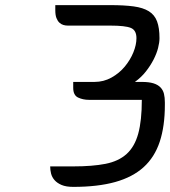

<svg xmlns="http://www.w3.org/2000/svg" viewBox="-20 -730 664 750"><path d="M411 -710Q465 -710 502 -705Q539 -700 561.5 -686Q584 -672 593.5 -646.5Q603 -621 603 -581Q603 -564 597.5 -542.5Q592 -521 580 -497.5Q568 -474 550 -451Q532 -428 507 -410H534Q562 -410 579.5 -404.5Q597 -399 607 -388.5Q617 -378 620.5 -363.5Q624 -349 624 -330V-320Q624 -237 604 -176.5Q584 -116 541 -77Q498 -38 430 -19Q362 0 266 0Q238 0 220.5 -7.5Q203 -15 193 -26.5Q183 -38 179.5 -52Q176 -66 176 -80H266Q341 -80 392 -90Q443 -100 474.5 -128.5Q506 -157 520 -208Q534 -259 534 -340H327Q304 -340 285 -349Q266 -358 266 -387V-410H349Q385 -410 415.5 -427Q446 -444 467.5 -470Q489 -496 501 -525.5Q513 -555 513 -581Q513 -612 491 -621Q469 -630 411 -630H245Q236 -630 227.5 -632.5Q219 -635 212 -641.5Q205 -648 200.5 -659.5Q196 -671 196 -690V-710Z"/></svg>

Font: Warnes
Style: Regular
Weight: 400
Designer: Eduardo Rodriguez Tunni
Foundry: Eduardo Rodriguez Tunni
Version: Version 1.001